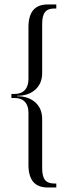

<svg xmlns="http://www.w3.org/2000/svg" viewBox="-20 -785 302 856"><path d="M30.8 -366.2H44.9Q74.7 -366.2 90.8 -383.5Q106.9 -400.9 106.9 -433.1V-664.1Q106.9 -765.1 191.9 -765.1H231V-747.1H222.2Q193.4 -747.1 180.7 -731Q168 -714.8 168 -678.2V-459Q168 -413.1 137.5 -385.5Q106.9 -357.9 56.2 -357.9V-356Q106.9 -356 137.5 -328.4Q168 -300.8 168 -254.9V-35.2Q168 1.5 180.7 17.3Q193.4 33.2 222.2 33.2H231V50.8H191.9Q106.9 50.8 106.9 -49.8V-282.2Q106.9 -314 90.8 -331.1Q74.7 -348.1 44.9 -348.1H30.8Z"/></svg>

Font: Moniqa Narrow Heading
Style: Regular
Weight: 400
Width: 4
Designer: Rajesh Rajput
Foundry: Rajesh Rajput
Version: Version 1.000